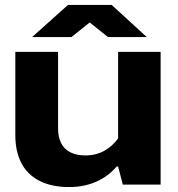

<svg xmlns="http://www.w3.org/2000/svg" viewBox="-20 -747 719 777"><path d="M630 -537V0H477L458 -73H452Q418 -33 369 -11.5Q320 10 260 10Q189 10 140 -15Q91 -40 66.5 -87Q42 -134 42 -200V-537H215V-227Q215 -192 227.5 -167.5Q240 -143 265 -130.5Q290 -118 325 -118Q369 -118 402.5 -137Q436 -156 458 -187V-537ZM110 -597 255 -727H432L574 -597H417L343 -656L269 -597Z"/></svg>

Font: Hubot Sans SemiExpanded
Style: Bold
Weight: 700
Width: 6
Designer: Deni Anggara
Foundry: GitHub, Inc., Subsidiary of Microsoft Corporation
Version: Version 2.000